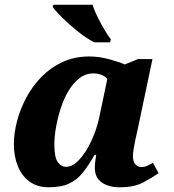

<svg xmlns="http://www.w3.org/2000/svg" viewBox="-20 -786 740 816"><path d="M187 10Q139 10 106 -14Q73 -38 56 -79.5Q39 -121 39 -173Q39 -220 52.5 -271.5Q66 -323 92 -371.5Q118 -420 156.5 -459.5Q195 -499 246 -522.5Q297 -546 359 -546Q400 -546 443 -534.5Q486 -523 510 -512L567 -535H628L563 -226Q560 -215 556 -196Q552 -177 548.5 -156.5Q545 -136 545 -123Q545 -99 555.5 -87.5Q566 -76 581 -76Q594 -76 605 -81Q616 -86 630 -94L654 -50Q627 -31 588.5 -10.5Q550 10 489 10Q442 10 412.5 -10.5Q383 -31 383 -73Q383 -84 384.5 -97.5Q386 -111 389 -128H382Q357 -84 332.5 -53Q308 -22 274 -6Q240 10 187 10ZM261 -77Q289 -77 317.5 -108Q346 -139 368.5 -187.5Q391 -236 402 -288L436 -450Q427 -462 411 -468Q395 -474 377 -474Q344 -474 317.5 -453.5Q291 -433 271 -399.5Q251 -366 238 -325.5Q225 -285 218 -245Q211 -205 211 -173Q211 -117 225.5 -97Q240 -77 261 -77ZM381 -606Q349 -622 313 -650.5Q277 -679 247 -708.5Q217 -738 204 -756L207 -766H373Q381 -741 395.5 -712Q410 -683 425 -658Q440 -633 451 -619L448 -606Z"/></svg>

Font: Noto Serif ExtraBold
Style: Italic
Weight: 800
Italic angle: -12°
Designer: Monotype Design Team
Foundry: Monotype Imaging Inc.
Version: Version 2.013